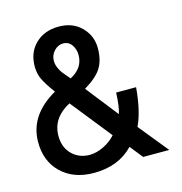

<svg xmlns="http://www.w3.org/2000/svg" viewBox="-99 -735 794 838"><g transform="rotate(-15 297.5 -316.5)"><path d="M292 -503Q292 -529 278 -549Q264 -569 239 -569Q216 -569 198.5 -550Q181 -531 181 -506Q181 -489 188.5 -472.5Q196 -456 203.5 -447Q211 -438 232 -413Q292 -444 292 -503ZM345 -126 199 -309Q109 -262 116 -171Q120 -125 151 -97Q182 -69 227 -69Q257 -69 290 -85Q323 -101 345 -126ZM459 -133 567 0H449L403 -58Q336 12 225 12Q132 12 76.5 -42.5Q21 -97 23 -186Q26 -304 151 -375Q120 -417 107 -444Q94 -471 94 -503Q94 -567 134.5 -606Q175 -645 240 -645Q303 -645 342 -605.5Q381 -566 381 -510Q381 -456 359 -421Q337 -386 281 -353Q371 -239 395 -208Q405 -236 408 -302H498Q489 -195 459 -133Z"/></g></svg>

Font: GFS Neohellenic Rg
Style: Bold
Weight: 700
Designer: Designed by Takis Katsoulidis and George D. Matthiopoulos.
Foundry: Designed by Takis Katsoulidis and George D. Matthiopoulos.
Version: Version 1.0